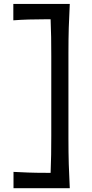

<svg xmlns="http://www.w3.org/2000/svg" viewBox="-20 -834 468 978"><path d="M48.8 124.5V41.5Q84 43.5 123.5 44.9Q163.1 46.4 216.8 46.4H237.8Q239.7 0 240.5 -45.2Q241.2 -90.3 241.2 -143.1V-548.3Q241.2 -600.1 240.5 -645Q239.7 -689.9 237.8 -735.8H210.9Q166.5 -735.8 126 -734.6Q85.4 -733.4 47.9 -730.5V-814H335.4Q332 -751 330.3 -692.9Q328.6 -634.8 328.6 -564.5V-128.4Q328.6 -57.1 330.3 1.7Q332 60.5 335.4 124.5Z"/></svg>

Font: Pinar-DS1-FD Medium
Style: Regular
Weight: 500
Designer: Amin Abedi
Version: Version 3.000